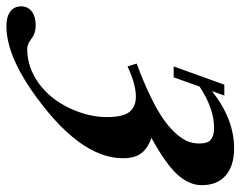

<svg xmlns="http://www.w3.org/2000/svg" viewBox="-250 -370 734 585"><g transform="rotate(90 116.5 -78.0)"><path d="M26.9 -240.7 82.5 -395H115.7L102.1 -357.4Q187.5 -424.8 276.4 -424.8Q329.6 -424.8 359.1 -399.2Q388.7 -373.5 388.7 -326.2Q388.7 -287.6 356 -251.7Q323.2 -215.8 244.6 -172.9Q274.9 -162.6 290.8 -142.8Q306.6 -123 306.6 -85.9Q306.6 49.3 97.7 193.8Q-12.2 269 -96.7 269Q-124 269 -140.1 257.3Q-156.2 245.6 -156.2 224.1Q-156.2 203.6 -140.4 191.7Q-124.5 179.7 -98.6 179.7Q-87.9 179.7 -78.9 182.1Q-69.8 184.6 -65.7 187.3Q-61.5 189.9 -53.7 195.3Q-39.6 205.6 -26.4 205.6Q29.8 205.6 79.1 169.9Q126 135.3 153.6 77.4Q181.2 19.5 181.2 -37.1Q181.2 -85.4 165.8 -105.5Q150.4 -125.5 118.7 -125.5Q81.1 -125.5 26.9 -100.1L18.1 -127.9Q76.2 -149.4 120.1 -170.9Q164.1 -192.4 190.4 -211.4Q216.8 -230.5 233.4 -250Q250 -269.5 255.9 -285.4Q261.7 -301.3 261.7 -318.4Q261.7 -344.7 249.8 -354.2Q237.8 -363.8 213.9 -363.8Q155.8 -363.8 88.4 -319.8L60.1 -240.7Z"/></g></svg>

Font: Elstob 18pt ExtraBold
Style: Italic
Weight: 800
Italic angle: -20°
Designer: Peter S. Baker
Version: Version 1.015